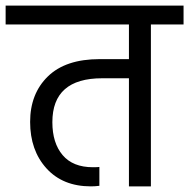

<svg xmlns="http://www.w3.org/2000/svg" viewBox="-42 -662 672 682"><path d="M610 -642V-575H494V0H416V-384H321Q144 -384 144 -228Q144 -154 180.5 -111Q217 -68 288 -68Q305 -68 311 -69V-2Q295 0 281 0Q181 0 123 -64Q65 -128 65 -229Q65 -329 128 -390.5Q191 -452 312 -452H416V-575H-22V-642Z"/></svg>

Font: Hind Regular
Style: Regular
Weight: 400
Designer: Manushi Parikh, Satya Rajpurohit
Foundry: Indian Type Foundry
Version: Version 1.201;PS 1.0;hotconv 1.0.78;makeotf.lib2.5.61930; tt